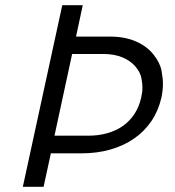

<svg xmlns="http://www.w3.org/2000/svg" viewBox="-20 -720 673 740"><path d="M68 0 220 -700H299L273 -579H403Q461 -579 503.5 -560.5Q546 -542 571.5 -510Q597 -478 602.5 -447.5Q608 -417 608 -398Q608 -371 602 -343Q590 -292 563 -252.5Q536 -213 496 -185.5Q456 -158 405 -143.5Q354 -129 294 -129H176L148 0ZM320 -197Q359 -197 393 -206.5Q427 -216 453.5 -234.5Q480 -253 498 -280.5Q516 -308 524 -343Q529 -364 529 -383Q529 -397 525 -419Q521 -441 502 -463.5Q483 -486 451.5 -499Q420 -512 377 -512H258L190 -197Z"/></svg>

Font: Isabella Sans
Style: Italic
Weight: 400
Italic angle: -12°
Designer: Christian Thalmann (Catharsis Fonts), Cristiano Sobral
Foundry: The Isabella Sans Project Authors
Version: Version 2.026; ttfautohint (v1.8.4.7-5d5b-dirty)